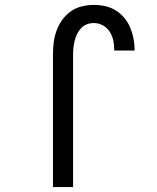

<svg xmlns="http://www.w3.org/2000/svg" viewBox="-20 -763 640 783"><path d="M196 0V-540Q196 -565 199 -589.5Q202 -614 210.5 -637.5Q219 -661 233.5 -681.5Q248 -702 268.5 -716.5Q289 -731 313.5 -737Q338 -743 363 -743Q386 -743 409 -738Q432 -733 452 -720.5Q472 -708 487 -690Q502 -672 511 -650.5Q520 -629 524.5 -606Q529 -583 529 -559Q529 -559 529 -558Q529 -557 529 -557H446Q446 -557 446 -557.5Q446 -558 446 -558Q446 -578 442 -597.5Q438 -617 427.5 -633.5Q417 -650 399.5 -659.5Q382 -669 363 -669Q348 -669 334.5 -664Q321 -659 311 -648.5Q301 -638 294.5 -624.5Q288 -611 284.5 -597Q281 -583 279.5 -568.5Q278 -554 278 -540V0Z"/></svg>

Font: Zed Mono Extended
Style: Regular
Weight: 400
Width: 7
Monospace: yes
Designer: Belleve Invis
Foundry: Belleve Invis
Version: Version 1.0.0; ttfautohint (v1.8.4)